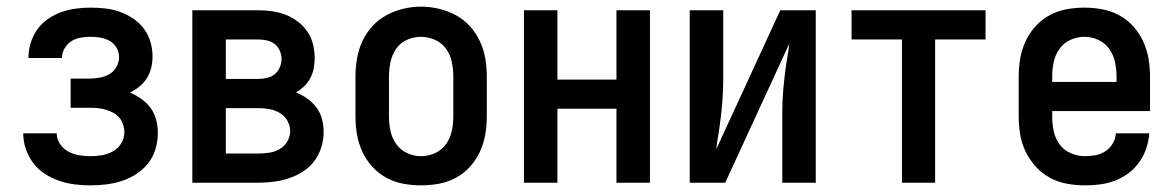

<svg xmlns="http://www.w3.org/2000/svg" viewBox="-20 -551 3540 579"><path d="M253 8Q229 8 205 5Q181 2 158 -6Q135 -14 115 -27Q95 -40 80.5 -59Q66 -78 58 -101.5Q50 -125 50 -149Q50 -149 50 -149Q50 -149 50 -149H151Q151 -149 151 -149Q151 -149 151 -149Q151 -132 161 -117Q171 -102 186 -94Q201 -86 218 -83Q235 -80 253 -80Q270 -80 287.5 -83Q305 -86 320.5 -94.5Q336 -103 345.5 -118.5Q355 -134 355 -152Q355 -164 351 -176Q347 -188 339 -197Q331 -206 320.5 -211.5Q310 -217 298 -220.5Q286 -224 274 -225Q262 -226 250 -226H193V-314H250Q266 -314 281.5 -317Q297 -320 310 -327.5Q323 -335 331 -349Q339 -363 339 -379Q339 -394 331.5 -407Q324 -420 311 -427.5Q298 -435 283 -437.5Q268 -440 253 -440Q238 -440 223 -437.5Q208 -435 195.5 -427Q183 -419 175 -405.5Q167 -392 167 -377Q167 -377 167 -376.5Q167 -376 167 -376H66Q66 -377 66 -377.5Q66 -378 66 -379Q66 -401 73 -423Q80 -445 93 -463Q106 -481 125 -494Q144 -507 165 -514.5Q186 -522 208 -525Q230 -528 253 -528Q275 -528 297.5 -525.5Q320 -523 341 -515.5Q362 -508 381 -495.5Q400 -483 413.5 -465Q427 -447 433.5 -425Q440 -403 440 -380Q440 -363 436 -346.5Q432 -330 423 -315.5Q414 -301 400.5 -290Q387 -279 372 -272Q390 -264 406.5 -252.5Q423 -241 434.5 -225Q446 -209 451 -189.5Q456 -170 456 -150Q456 -126 449 -102Q442 -78 427 -59Q412 -40 391.5 -26.5Q371 -13 348 -5.5Q325 2 301 5Q277 8 253 8Z M560 0V-520H759Q780 -520 801 -517Q822 -514 841.5 -506.5Q861 -499 878 -486Q895 -473 907 -455.5Q919 -438 924 -417Q929 -396 929 -375Q929 -359 926 -344Q923 -329 915.5 -315Q908 -301 897 -290.5Q886 -280 873 -272Q891 -265 907 -253.5Q923 -242 934.5 -226.5Q946 -211 951 -192Q956 -173 956 -154Q956 -130 949 -107Q942 -84 928 -65.5Q914 -47 894 -34Q874 -21 851.5 -13.5Q829 -6 805.5 -3Q782 0 759 0ZM759 -313Q772 -313 785 -316Q798 -319 808 -327Q818 -335 823.5 -347.5Q829 -360 829 -373Q829 -386 823.5 -398.5Q818 -411 808 -418.5Q798 -426 785 -429Q772 -432 759 -432H661V-313ZM759 -88Q775 -88 792 -90.5Q809 -93 823.5 -101.5Q838 -110 846.5 -124.5Q855 -139 855 -156Q855 -172 846.5 -187Q838 -202 823.5 -210.5Q809 -219 792 -222Q775 -225 759 -225H661V-88Z M1250 8Q1223 8 1196 3Q1169 -2 1145 -15Q1121 -28 1102.5 -48.5Q1084 -69 1072.5 -94Q1061 -119 1056.5 -146Q1052 -173 1052 -200V-320Q1052 -347 1056.5 -374Q1061 -401 1072.5 -426Q1084 -451 1102.5 -471.5Q1121 -492 1145 -505Q1169 -518 1196 -524.5Q1223 -531 1250 -531Q1277 -531 1304 -524.5Q1331 -518 1355 -505Q1379 -492 1397.5 -471.5Q1416 -451 1427.5 -426Q1439 -401 1443.5 -374Q1448 -347 1448 -320V-200Q1448 -173 1443.5 -146Q1439 -119 1427.5 -94Q1416 -69 1397.5 -48.5Q1379 -28 1355 -15Q1331 -2 1304 3Q1277 8 1250 8ZM1250 -80Q1272 -80 1292.5 -89.5Q1313 -99 1325.5 -117Q1338 -135 1342.5 -156.5Q1347 -178 1347 -200V-320Q1347 -342 1342.5 -364Q1338 -386 1325 -404Q1312 -422 1291.5 -431Q1271 -440 1249 -440Q1227 -440 1206.5 -430.5Q1186 -421 1174 -403Q1162 -385 1157.5 -363.5Q1153 -342 1153 -320V-200Q1153 -178 1157.5 -156.5Q1162 -135 1174.5 -117Q1187 -99 1207.5 -89.5Q1228 -80 1250 -80Z M1560 0V-520H1661V-311H1839V-520H1940V0H1839V-223H1661V0Z M2060 0V-520H2161V-312Q2161 -276 2158 -240Q2155 -204 2150 -169L2146 -143Q2144 -133 2142.5 -122.5Q2141 -112 2140 -101L2333 -520H2440V0H2339V-208Q2339 -244 2342 -280Q2345 -316 2350 -351L2354 -377Q2356 -387 2357.5 -397.5Q2359 -408 2360 -419L2167 0Z M2700 0V-432H2548V-520H2952V-432H2800V0Z M3252 8Q3225 8 3197.5 3Q3170 -2 3146 -15Q3122 -28 3103.5 -48.5Q3085 -69 3073 -93.5Q3061 -118 3056.5 -145.5Q3052 -173 3052 -200V-320Q3052 -347 3056.5 -374Q3061 -401 3072.5 -426Q3084 -451 3102.5 -471.5Q3121 -492 3145 -505Q3169 -518 3196 -523Q3223 -528 3250 -528Q3277 -528 3304 -523Q3331 -518 3355 -505Q3379 -492 3397.5 -471.5Q3416 -451 3427.5 -426Q3439 -401 3443.5 -374Q3448 -347 3448 -320V-216H3153V-200Q3153 -178 3157.5 -156Q3162 -134 3175 -116Q3188 -98 3209 -89Q3230 -80 3252 -80Q3268 -80 3284 -83Q3300 -86 3313.5 -95Q3327 -104 3335.5 -118Q3344 -132 3345 -149H3446Q3444 -125 3436.5 -103Q3429 -81 3415.5 -62Q3402 -43 3383.5 -29Q3365 -15 3343 -6.5Q3321 2 3298 5Q3275 8 3252 8ZM3347 -304V-320Q3347 -342 3342.5 -363.5Q3338 -385 3325.5 -403Q3313 -421 3292.5 -430.5Q3272 -440 3250 -440Q3228 -440 3207.5 -430.5Q3187 -421 3174.5 -403Q3162 -385 3157.5 -363.5Q3153 -342 3153 -320V-304Z"/></svg>

Font: Zed Sans Semibold
Style: Regular
Weight: 600
Designer: Belleve Invis
Foundry: Belleve Invis
Version: Version 1.0.0; ttfautohint (v1.8.4)